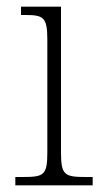

<svg xmlns="http://www.w3.org/2000/svg" viewBox="-20 -556 306 576"><path d="M26 0H258V-25H238C174 -25 163 -30 163 -99V-536H43V-511H55C110 -511 122 -505 122 -437V-98C122 -30 111 -25 48 -25H26Z"/></svg>

Font: Noto Serif Bengali SemiCondensed ExtraLight
Style: Regular
Weight: 200
Width: 4
Designer: Juan Bruce, Universal Thirst, Indian Type Foundry and the Monotype Design Team.
Foundry: Monotype Imaging Inc.
Version: Version 2.003